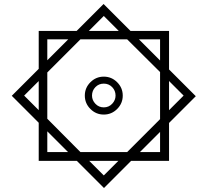

<svg xmlns="http://www.w3.org/2000/svg" viewBox="-20 -742 1040 962"><path d="M827 64V-126L961 -260L827 -394V-587H634L499 -722L364 -587H174V-397L39 -262L174 -127V64H365L501 200L637 64ZM500 -662 575 -587H425ZM217 -545H322L217 -440ZM383 20 217 -147V-379L383 -545H617L782 -381V-145L617 20ZM782 -545V-439L676 -545ZM500 -168Q539 -168 567 -196Q595 -224 595 -263Q595 -302 567 -330Q539 -358 500 -358Q461 -358 433 -330Q405 -302 405 -263Q405 -224 433 -196Q461 -168 500 -168ZM101 -263 174 -336V-190ZM900 -263 827 -190V-336ZM500 -204Q475 -204 458 -222Q441 -240 441 -263Q441 -288 458 -305.5Q475 -323 500 -323Q525 -323 542 -305.5Q559 -288 559 -263Q559 -240 542 -222Q525 -204 500 -204ZM217 20V-84L321 20ZM782 20H681L782 -81ZM500 137 427 64H573Z"/></svg>

Font: Noto Sans Arabic SemiCondensed Extra
Style: Regular
Weight: 800
Width: 4
Designer: Nadine Chahine - Monotype Design Team
Foundry: Monotype Imaging Inc.
Version: Version 1.902